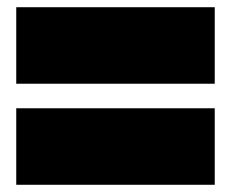

<svg xmlns="http://www.w3.org/2000/svg" viewBox="-20 -626 640 532"><path d="M25 -114V-326H575V-114ZM25 -394V-606H575V-394Z"/></svg>

Font: Golos Text Black
Style: Regular
Weight: 900
Designer: A.Korolkova, Vitaly Kuzmin
Foundry: ParaType Ltd
Version: Version 2.004